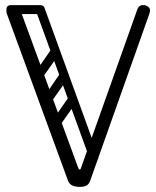

<svg xmlns="http://www.w3.org/2000/svg" viewBox="-20 -720 611 750"><path d="M291 10Q275 10 262.5 4.5Q250 -1 245 -16L8 -663Q5 -669 5 -677Q5 -683 9.5 -687.5Q14 -692 20 -695Q26 -698 30 -698.5Q34 -699 38 -699Q53 -699 59 -682L286 -63Q288 -58 291 -58Q295 -58 296 -63L516 -682Q522 -700 538 -700Q541 -700 544 -700Q547 -700 551 -698Q566 -691 566 -681Q566 -673 563 -665L333 -16Q328 -1 318.5 4.5Q309 10 291 10ZM154 -682Q154 -665 137 -665H24Q5 -665 5 -682Q5 -700 23 -700H136Q154 -700 154 -682ZM352 -90Q336 -85 330 -101L121 -676Q115 -692 131 -697Q148 -704 154 -689L363 -113Q369 -97 352 -90ZM213 -228Q204 -215 190 -224Q174 -235 184 -248L250 -343Q259 -355 273 -347Q288 -336 279 -322ZM245 -105Q229 -99 223 -115L45 -605Q39 -621 55 -627Q72 -633 77 -618L256 -128Q262 -111 245 -105ZM145 -415Q136 -402 122 -411Q106 -422 116 -435L182 -530Q191 -542 205 -534Q220 -523 211 -509ZM179 -320Q170 -307 156 -316Q141 -327 151 -340L216 -435Q226 -448 239 -439Q254 -428 246 -415Z"/></svg>

Font: Nsibidi Libre Uzo
Style: Regular
Weight: 400
Designer: Oluwaseun Badejo
Version: Version 1.021